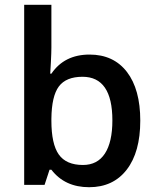

<svg xmlns="http://www.w3.org/2000/svg" viewBox="-20 -780 663 810"><path d="M357.9 -549.8Q459 -549.8 515.4 -476.6Q571.8 -403.3 571.8 -271Q571.8 -138.2 514.6 -64.2Q457.5 9.8 356 9.8Q253.4 9.8 196.8 -64H189L168 0H82V-759.8H196.8V-579.1Q196.8 -559.1 194.8 -519.5Q192.9 -480 191.9 -469.2H196.8Q251.5 -549.8 357.9 -549.8ZM328.1 -456.1Q258.8 -456.1 228.3 -415.3Q197.8 -374.5 196.8 -278.8V-271Q196.8 -172.4 228 -128.2Q259.3 -84 330.1 -84Q391.1 -84 422.6 -132.3Q454.1 -180.7 454.1 -272Q454.1 -456.1 328.1 -456.1Z"/></svg>

Font: f0_41667          
Style: Regular
Weight: 600
Foundry: Ascender Corporation
Version: Version 1.10